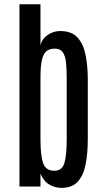

<svg xmlns="http://www.w3.org/2000/svg" viewBox="-20 -889 499 915"><path d="M272.5 6.3C307 6.3 333.3 -3.8 351.3 -24.2C369.4 -44.5 381.8 -72.3 388.4 -107.4C395.1 -142.6 398.4 -182.1 398.4 -226.1V-507.8C398.4 -551.8 394.9 -591.4 387.9 -626.7C380.9 -662 368 -689.9 349.1 -710.4C330.2 -731 302.6 -741.2 266.1 -741.2C246.3 -741.2 227.1 -735.3 208.7 -723.4C190.3 -711.5 178.4 -695.1 172.9 -674.3V-868.7H72.8V0H172.9V-61.5C183.3 -36.8 197.5 -19.3 215.6 -9C233.6 1.2 252.6 6.3 272.5 6.3ZM239.3 -75.2C211.6 -75.2 193.6 -87.6 185.3 -112.3C177 -137 172.9 -174.2 172.9 -223.6V-520.5C172.9 -559.2 175.5 -588.4 180.9 -607.9C186.3 -627.4 194 -640.5 204.1 -647.2C214.2 -653.9 226.6 -657.2 241.2 -657.2C258.5 -657.2 271.1 -651.5 279.1 -640.1C287 -628.7 292.2 -612.9 294.4 -592.5C296.7 -572.2 297.9 -548.3 297.9 -521V-226.1C297.9 -174 294.2 -135.9 286.9 -111.8C279.5 -87.7 263.7 -75.5 239.3 -75.2Z"/></svg>

Font: Antonio
Style: Regular
Weight: 400
Designer: Vernon Adams
Foundry: Vernon Adams
Version: Version 1.002